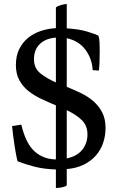

<svg xmlns="http://www.w3.org/2000/svg" viewBox="-20 -831 589 955"><path d="M258 12Q197 10 149.5 -2.5Q102 -15 67 -29Q65 -36 61 -56.5Q57 -77 53 -102.5Q49 -128 45.5 -155.5Q42 -183 40 -204L86 -211Q108 -118 151.5 -78.5Q195 -39 258 -38V-307Q222 -322 186.5 -338.5Q151 -355 122.5 -377.5Q94 -400 76.5 -431.5Q59 -463 59 -507Q59 -553 75.5 -586.5Q92 -620 119.5 -642.5Q147 -665 183 -677Q219 -689 258 -691V-794Q266 -801 283.5 -806Q301 -811 312 -811V-690Q376 -686 417 -673Q458 -660 469 -654Q474 -643 475 -621Q476 -599 476 -578Q476 -549 475 -523.5Q474 -498 472 -480L441 -482Q438 -539 405 -583.5Q372 -628 312 -641V-399Q347 -385 381.5 -368.5Q416 -352 443.5 -328.5Q471 -305 488 -272.5Q505 -240 505 -195Q505 -156 493 -120.5Q481 -85 457 -57.5Q433 -30 396.5 -12Q360 6 312 10V91Q307 97 289.5 100.5Q272 104 258 104ZM149 -536Q149 -492 180.5 -466.5Q212 -441 258 -421V-644Q207 -640 178 -612Q149 -584 149 -536ZM415 -162Q415 -207 386 -234.5Q357 -262 312 -283V-43Q364 -54 389.5 -86.5Q415 -119 415 -162Z"/></svg>

Font: Lusitana
Style: Regular
Weight: 400
Designer: Ana Paula Megda
Foundry: Ana Paula Megda
Version: Version 1.000; ttfautohint (v1.1) -l 8 -r 50 -G 200 -x 14 -D